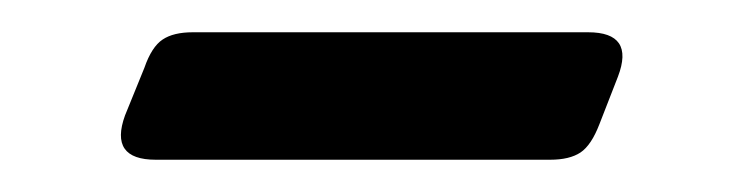

<svg xmlns="http://www.w3.org/2000/svg" viewBox="-20 -340 460 119"><path d="M344.5 -320Q373.5 -320 363 -292.5L351.5 -263Q346.5 -250 339.8 -245.5Q333 -241 321 -241H76.5Q47.5 -241 57.5 -268.5L69.5 -298Q74 -311 80.8 -315.5Q87.5 -320 99.5 -320Z"/></svg>

Font: Fraunces 9pt Soft
Style: Regular
Weight: 400
Version: Version 1.000;[0bf87f6ff]